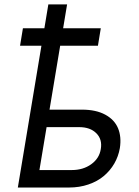

<svg xmlns="http://www.w3.org/2000/svg" viewBox="-20 -838 622 858"><path d="M430.4 -711.6 417.6 -633.5H248.9L201.3 -348H346.6Q409.1 -348 450.3 -325.6Q491.5 -303.3 507.5 -264.9Q523.4 -226.6 515.6 -176.1Q509.2 -139.2 490.8 -107.2Q472.3 -75.3 443.7 -51.3Q415.1 -27.3 375.2 -13.7Q335.2 0 288.4 0H59.7L165.1 -633.5H69.6L82.4 -711.6H178.3L196 -818.2H279.8L262.1 -711.6ZM188.2 -269.9 156.2 -78.1H301.1Q351.6 -78.1 387.8 -104.2Q424 -130.3 430.4 -171.9Q437.9 -215.2 410.5 -242.5Q383.2 -269.9 333.8 -269.9Z"/></svg>

Font: Karasuma Gothic
Style: Italic
Weight: 400
Italic angle: -9.39999°
Designer: Rasmus Andersson / Ryoko Nishizuka
Foundry: Genbu
Version: Version 1.00